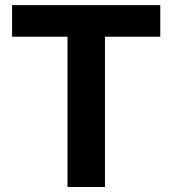

<svg xmlns="http://www.w3.org/2000/svg" viewBox="-20 -748 689 768"><path d="M28.3 -601.1V-727.5H621.1V-601.1H399.9V0H250V-601.1Z"/></svg>

Font: Inter 24pt
Style: Bold
Weight: 700
Designer: Rasmus Andersson
Foundry: rsms
Version: Version 4.001;git-66647c0bb